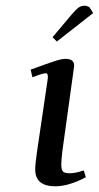

<svg xmlns="http://www.w3.org/2000/svg" viewBox="-20 -651 348 676"><path d="M87.9 -405.8Q151.9 -429.2 174.6 -436.5Q197.3 -443.8 210.9 -443.8Q241.2 -443.8 241.2 -419.9Q241.2 -418.9 238.8 -401.9L199.2 -116.2Q195.8 -85.9 195.8 -70.8Q195.8 -52.7 201.9 -46.9Q208 -41 226.1 -41Q244.6 -41 274.9 -50.8L282.2 -26.9Q221.7 4.9 174.8 4.9Q104 4.9 104 -54.2Q104 -72.8 109.9 -113.8L147.9 -372.1Q150.9 -393.1 141.1 -393.1Q129.9 -393.1 94.2 -378.9ZM165 -520 230 -597.2Q246.6 -616.7 255.9 -623.8Q265.1 -630.9 278.8 -630.9Q283.2 -630.9 287.4 -629.2Q291.5 -627.4 293.9 -626L295.9 -624L308.1 -605L180.2 -504.9Z"/></svg>

Font: Dehuti
Style: Bold-Italic
Weight: 700
Version: Version 1.2